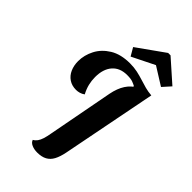

<svg xmlns="http://www.w3.org/2000/svg" viewBox="-275 -978 1081 1081"><g transform="rotate(45 265.5 -437.0)"><path d="M256 22Q231 22 212 13.5Q193 5 188 -11Q201 -18 210 -30.5Q219 -43 225 -62Q231 -81 236 -110L310 -500Q320 -551 342 -585Q364 -619 399 -637Q434 -655 483 -660L372 -94Q364 -54 350.5 -28.5Q337 -3 314 9.5Q291 22 256 22ZM161 -382Q128 -382 104 -398Q80 -414 67.5 -442Q55 -470 55 -505Q55 -553 78.5 -598.5Q102 -644 150 -673.5Q198 -703 271 -703Q303 -703 330.5 -697Q358 -691 382.5 -683Q407 -675 431.5 -668.5Q456 -662 482 -660L377 -623L376 -628Q367 -633 351.5 -639Q336 -645 306 -645Q249 -645 217.5 -609Q186 -573 186 -509Q186 -481 192.5 -454Q199 -427 214 -399Q202 -390 188 -386Q174 -382 161 -382ZM246 -732 218 -780 381 -896H400L531 -780L488 -732L381 -799Z"/></g></svg>

Font: Sansita Swashed Light Medium
Style: Regular
Weight: 500
Version: Version 1.003